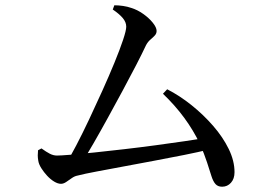

<svg xmlns="http://www.w3.org/2000/svg" viewBox="-20 -724 1040 727"><path d="M229 -103Q246 -130 269 -174Q292 -218 317.5 -272Q343 -326 368 -381.5Q393 -437 413.5 -487Q434 -537 446 -573Q458 -609 458 -623Q458 -640 445 -655.5Q432 -671 407 -688L413 -704Q429 -704 446 -701.5Q463 -699 477 -694Q500 -687 522 -671.5Q544 -656 558.5 -638Q573 -620 573 -607Q573 -597 566 -589.5Q559 -582 549.5 -574Q540 -566 533 -553Q518 -521 495 -476.5Q472 -432 444.5 -381Q417 -330 389 -279Q361 -228 334.5 -182Q308 -136 287 -103ZM211 -28Q199 -28 185 -36.5Q171 -45 158.5 -58.5Q146 -72 136.5 -87Q127 -102 125 -115Q123 -126 123 -135.5Q123 -145 124 -155L137 -162Q155 -149 168.5 -142Q182 -135 196 -135Q209 -135 246.5 -138Q284 -141 336.5 -146.5Q389 -152 449.5 -159Q510 -166 569.5 -174Q629 -182 680 -189.5Q731 -197 764 -203L772 -158Q731 -148 676 -137Q621 -126 562 -115Q503 -104 447 -93.5Q391 -83 345.5 -74.5Q300 -66 273 -59Q262 -57 251 -49Q240 -41 230 -34.5Q220 -28 211 -28ZM821 -17Q805 -17 796 -27Q787 -37 780.5 -57.5Q774 -78 764 -109Q754 -140 736 -181Q712 -231 677.5 -278Q643 -325 597 -369L613 -386Q660 -362 705 -326Q750 -290 787 -247.5Q824 -205 846 -160Q868 -115 868 -72Q868 -47 854.5 -32Q841 -17 821 -17Z"/></svg>

Font: Noto Serif SC ExtraLight Medium
Style: Regular
Weight: 500
Version: Version 2.002-H1;hotconv 1.1.0;makeotfexe 2.6.0